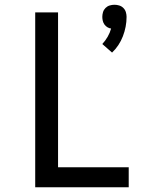

<svg xmlns="http://www.w3.org/2000/svg" viewBox="-20 -787 640 807"><path d="M451 -566 410 -602Q423 -616 432.5 -632.5Q442 -649 447 -667Q439 -668 431.5 -672.5Q424 -677 419 -684Q414 -691 412 -699.5Q410 -708 410 -716Q410 -726 413 -736Q416 -746 423.5 -753.5Q431 -761 441 -764Q451 -767 461 -767Q471 -767 481 -764Q491 -761 498.5 -753.5Q506 -746 509 -736Q512 -726 512 -716Q512 -695 508 -674.5Q504 -654 496.5 -634.5Q489 -615 477.5 -597.5Q466 -580 451 -566ZM128 0V-735H224V-84H521V0Z"/></svg>

Font: Iosevka Fixed Curly Md Ex
Style: Regular
Weight: 500
Width: 7
Monospace: yes
Designer: Belleve Invis
Foundry: Belleve Invis
Version: Version 30.1.2